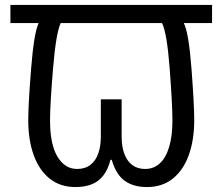

<svg xmlns="http://www.w3.org/2000/svg" viewBox="-20 -734 898 775"><path d="M285 21Q223 21 180.5 -13Q138 -47 116 -108Q94 -169 94 -249Q94 -311 105.5 -456Q117 -601 136 -641H22V-714H836V-641H722Q742 -601 753 -456Q764 -311 764 -249Q764 -169 742 -108Q720 -47 677.5 -13Q635 21 573 21Q518 21 483 -4.5Q448 -30 431 -89H426Q416 -50 397 -25.5Q378 -1 350 10Q322 21 285 21ZM291 -52Q324 -52 345.5 -69Q367 -86 377 -115.5Q387 -145 387 -182V-333H471V-182Q471 -141 482.5 -111.5Q494 -82 515 -67Q536 -52 566 -52Q600 -52 624.5 -74Q649 -96 662.5 -140Q676 -184 676 -248Q676 -311 665 -456Q654 -601 634 -641H225Q206 -601 194 -456Q182 -311 182 -248Q182 -151 212 -101.5Q242 -52 291 -52Z"/></svg>

Font: sinhala25
Style: Book
Weight: 400
Designer: Jelle Bosma - Monotype Design Team
Foundry: Monotype Imaging Inc.
Version: Version 2.003